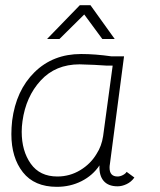

<svg xmlns="http://www.w3.org/2000/svg" viewBox="-20 -714 621 743"><path d="M500 -27Q488 -10 470 -1.5Q452 7 435 7Q399 7 381 -14Q363 -35 365 -74Q339 -35 295.5 -13Q252 9 200 9Q113 9 68.5 -47.5Q24 -104 24 -195Q24 -220 27 -247Q42 -364 113.5 -434.5Q185 -505 294 -505Q348 -505 411 -496H460L405 -77Q404 -73 404 -65Q404 -31 435 -31Q445 -31 455.5 -36.5Q466 -42 470 -49ZM416 -460Q400 -459 345 -463L288 -465Q195 -465 137.5 -402.5Q80 -340 67 -245Q64 -224 64 -204Q64 -130 99 -80.5Q134 -31 202 -31Q250 -31 290.5 -55.5Q331 -80 354 -119Q373 -148 379 -187ZM289 -694H330L424 -563H376L306 -658L210 -563H162Z"/></svg>

Font: Bellota Light
Style: Italic
Weight: 300
Italic angle: -7.5°
Designer: Kemie Guaida
Foundry: Kemie Guaida
Version: Version 4.001